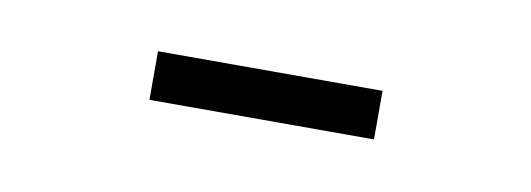

<svg xmlns="http://www.w3.org/2000/svg" viewBox="-24 -863 398 144"><g transform="rotate(10 175.5 -791.5)"><path d="M90 -773V-810H261V-773Z"/></g></svg>

Font: Oswald ExtraLight
Style: Regular
Weight: 250
Designer: Vernon Adams
Foundry: Vernon Adams
Version: Version 4.103;gftools[0.9.33.dev8+g029e19f]